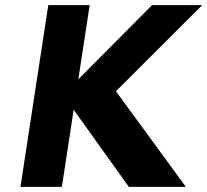

<svg xmlns="http://www.w3.org/2000/svg" viewBox="-20 -722 800 741"><path d="M697.3 -0.9 427.4 -369.8 760.4 -702.1H566.6L282.2 -415.7L326.1 -702.1H166.3L59 -0.9H218.8L264.3 -298.4L477.2 -0.9Z"/></svg>

Font: Sztylet
Style: BdObl
Weight: 700
Foundry: Cannot Into Space Fonts, PlusOne Fonts
Version: Version 0.12